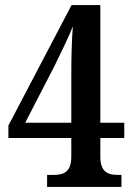

<svg xmlns="http://www.w3.org/2000/svg" viewBox="-20 -734 524 754"><path d="M165 0H457V-47H445C406 -47 374 -56 374 -119V-192H468V-252H374V-714H261L13 -241V-192H260V-119C260 -56 228 -47 188 -47H165ZM79 -252 194 -475C214 -515 252 -594 266 -630C261 -568 260 -494 260 -436V-252Z"/></svg>

Font: Noto Serif Myanmar Condensed SemiBold
Style: Regular
Weight: 600
Width: 3
Designer: Ben Mitchell and the Monotype Design Team
Foundry: Monotype Imaging Inc.
Version: Version 2.106